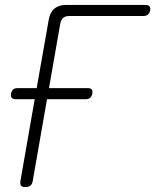

<svg xmlns="http://www.w3.org/2000/svg" viewBox="-20 -750 640 780"><path d="M83 10Q70 10 65.5 4Q61 -2 63 -15L121 -347H43Q32 -347 27.5 -353Q23 -359 25 -370Q27 -381 33.5 -386.5Q40 -392 51 -392H129L178 -670Q183 -700 201 -715Q219 -730 249 -730H571Q582 -730 587 -724.5Q592 -719 590 -708Q588 -697 581 -691Q574 -685 563 -685H261Q246 -685 237 -677.5Q228 -670 225 -655L179 -392H337Q348 -392 352.5 -386.5Q357 -381 355 -370Q353 -359 346.5 -353Q340 -347 329 -347H171L113 -15Q111 -2 103.5 4Q96 10 83 10Z"/></svg>

Font: Maple Mono NL Thin
Style: Italic
Weight: 250
Italic angle: -10°
Monospace: yes
Designer: subframe7536
Version: Version 7.000